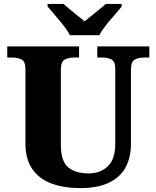

<svg xmlns="http://www.w3.org/2000/svg" viewBox="-20 -951 799 981"><path d="M390 10Q307 10 244 -13Q181 -36 145.5 -86.5Q110 -137 110 -218V-598Q110 -637 90 -647Q70 -657 43 -657H17V-714H384V-657H358Q330 -657 310.5 -646.5Q291 -636 291 -594V-210Q291 -127 328.5 -96Q366 -65 433 -65Q492 -65 530.5 -101Q569 -137 569 -217V-598Q569 -637 550 -647Q531 -657 503 -657H477V-714H743V-657H717Q688 -657 668.5 -646.5Q649 -636 649 -594V-215Q649 -148 622.5 -97.5Q596 -47 538.5 -18.5Q481 10 390 10ZM337 -771Q326 -794 305 -820.5Q284 -847 261.5 -873Q239 -899 223 -918V-931H304Q316 -920 336 -904Q356 -888 376.5 -871Q397 -854 412 -842Q427 -854 448 -871Q469 -888 489 -904Q509 -920 521 -931H602V-918Q587 -899 564 -873Q541 -847 520 -820.5Q499 -794 488 -771Z"/></svg>

Font: Noto Serif ExtraBold
Style: Regular
Weight: 800
Designer: Monotype Design Team
Foundry: Monotype Imaging Inc.
Version: Version 2.014